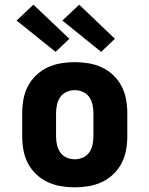

<svg xmlns="http://www.w3.org/2000/svg" viewBox="-20 -794 640 822"><path d="M300 8Q270 8 240.5 3Q211 -2 184 -14.5Q157 -27 135 -48Q113 -69 99.5 -95Q86 -121 80.5 -150.5Q75 -180 75 -210V-310Q75 -340 80.5 -369.5Q86 -399 99.5 -425Q113 -451 135 -472Q157 -493 184 -505.5Q211 -518 240.5 -523Q270 -528 300 -528Q330 -528 359.5 -523Q389 -518 416 -505.5Q443 -493 465 -472Q487 -451 500.5 -425Q514 -399 519.5 -369.5Q525 -340 525 -310V-210Q525 -180 519.5 -150.5Q514 -121 500.5 -95Q487 -69 465 -48Q443 -27 416 -14.5Q389 -2 359.5 3Q330 8 300 8ZM300 -112Q318 -112 335 -119.5Q352 -127 362 -141.5Q372 -156 376 -174Q380 -192 380 -210V-310Q380 -328 376 -346Q372 -364 362 -378.5Q352 -393 335 -400.5Q318 -408 300 -408Q282 -408 265 -400.5Q248 -393 238 -378.5Q228 -364 224 -346Q220 -328 220 -310V-210Q220 -192 224 -174Q228 -156 238 -141.5Q248 -127 265 -119.5Q282 -112 300 -112ZM413 -572 247 -706 319 -774 472 -628ZM218 -572 51 -706 123 -774 277 -628Z"/></svg>

Font: Iosevka Etoile Heavy
Style: Regular
Weight: 900
Designer: Belleve Invis
Foundry: Belleve Invis
Version: Version 22.1.2; ttfautohint (v1.8.4)